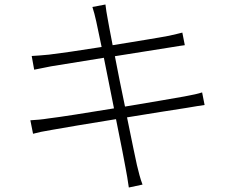

<svg xmlns="http://www.w3.org/2000/svg" viewBox="-20 -798 1040 854"><path d="M879 -387C861 -381 838 -376 800 -369C746 -359 643 -342 536 -324C520 -400 504 -480 491 -548L743 -588C767 -592 792 -596 802 -597L791 -653C778 -650 760 -645 732 -639C686 -630 585 -614 481 -597C469 -660 460 -706 459 -714C455 -734 451 -760 449 -778L391 -767C397 -748 403 -727 408 -703C410 -694 419 -650 432 -589C333 -573 240 -560 198 -555C166 -552 142 -550 121 -549L132 -488C150 -492 176 -497 207 -503C250 -510 343 -525 442 -541L487 -316C365 -296 246 -277 194 -271C171 -267 137 -264 115 -263L127 -203C149 -209 172 -214 209 -220C260 -229 376 -249 496 -268C518 -161 535 -71 538 -54C544 -25 548 3 553 36L614 23C604 -2 596 -35 589 -64C585 -80 567 -169 545 -276C649 -293 750 -309 809 -318C846 -324 873 -329 890 -331Z"/></svg>

Font: Noto Sans CJK JP Light
Style: Regular
Weight: 300
Designer: Ryoko NISHIZUKA (kana & ideographs); Paul D. Hunt (Latin, Greek & Cyrillic); Wenlong ZHANG (bopomofo); Sandoll Communica
Foundry: Adobe Systems Incorporated
Version: Version 1.004;PS 1.004;hotconv 1.0.82;makeotf.lib2.5.63406